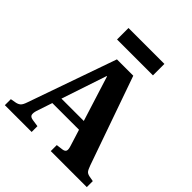

<svg xmlns="http://www.w3.org/2000/svg" viewBox="-239 -1062 1221 1221"><g transform="rotate(45 372.0 -451.5)"><path d="M3 0V-54L42 -61Q60 -65 71 -75Q82 -85 92 -115L301 -710H448L658 -113Q668 -85 676.5 -74.5Q685 -64 706 -60L740 -54V0H416V-54L462 -60Q481 -63 485.5 -74.5Q490 -86 482 -111L447 -223H207L171 -115Q164 -92 167.5 -77.5Q171 -63 197 -59L244 -52V0ZM228 -284H429L333 -589H330ZM212 -800V-903H535V-800Z"/></g></svg>

Font: Literata 36pt
Style: Bold
Weight: 700
Designer: Latin by Veronika Burian and Jose Scaglione. Greek by Irene Vlachou. Cyrillic by Vera Evstafieva.
Foundry: TypeTogether
Version: Version 3.002